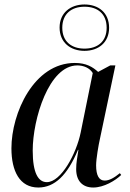

<svg xmlns="http://www.w3.org/2000/svg" viewBox="-20 -827 580 857"><path d="M357 -600C419 -600 467 -637 467 -703C467 -771 419 -807 357 -807C295 -807 246 -770 246 -704C246 -637 295 -600 357 -600ZM357 -610C300 -610 258 -641 258 -703C258 -765 299 -797 357 -797C415 -797 456 -766 456 -703C456 -641 415 -610 357 -610ZM151 10C224 10 281 -45 328 -158H330C325 -124 320 -101 320 -72C320 -20 348 10 396 10C444 10 495 -21 521 -46L515 -54C489 -33 468 -21 447 -21C422 -21 409 -44 409 -89C409 -118 420 -181 426 -207L495 -535H472L418 -506C394 -528 365 -546 314 -546C131 -546 31 -322 31 -165C31 -63 68 10 151 10ZM189 -14C151 -14 126 -54 126 -155C126 -295 198 -535 325 -535C353 -535 380 -524 394 -501L340 -235C321 -142 253 -14 189 -14Z"/></svg>

Font: Noto Serif Display SemiCondensed
Style: Italic
Weight: 400
Width: 4
Italic angle: -12°
Designer: Monotype Design Team
Foundry: Monotype Imaging Inc.
Version: Version 2.009